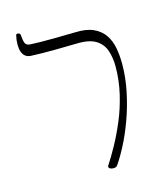

<svg xmlns="http://www.w3.org/2000/svg" viewBox="-101 -730 713 819"><g transform="rotate(-15 255.0 -320.5)"><path d="M45 -646Q46 -650 50.5 -650.5Q55 -651 59.5 -648.5Q64 -646 64 -642Q66 -615 71 -604Q76 -593 92 -592Q114 -591 138 -590.5Q162 -590 198 -590.5Q234 -591 291 -592Q340 -594 371 -580Q402 -566 419.5 -541Q437 -516 443.5 -482.5Q450 -449 450 -411Q450 -350 437 -288Q424 -226 403.5 -170Q383 -114 359.5 -69Q336 -24 316 4Q312 9 304.5 10Q297 11 289.5 9Q282 7 279.5 2Q277 -3 282 -9Q301 -38 324.5 -80.5Q348 -123 370 -175Q392 -227 406 -286.5Q420 -346 420 -408Q420 -445 409.5 -477Q399 -509 369.5 -527.5Q340 -546 283 -544Q231 -543 195.5 -542.5Q160 -542 133 -542.5Q106 -543 82 -544Q68 -545 58.5 -552.5Q49 -560 44.5 -573.5Q40 -587 40 -605.5Q40 -624 45 -646Z"/></g></svg>

Font: Noto Rashi Hebrew ExtraLight
Style: Regular
Weight: 250
Version: Version 1.006